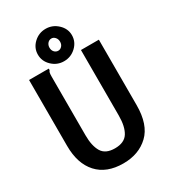

<svg xmlns="http://www.w3.org/2000/svg" viewBox="-201 -912 902 1022"><g transform="rotate(-30 250.0 -401.0)"><path d="M250 13Q147 13 91.5 -48Q36 -109 36 -218V-623H157V-614Q152 -608 150.5 -600.5Q149 -593 149 -577V-217Q149 -153 171 -116Q193 -79 251 -79Q309 -79 332 -116Q355 -153 355 -220V-623H465V-221Q465 -101 405 -44Q345 13 250 13ZM248 -616Q206 -616 175 -645.5Q144 -675 144 -716Q144 -757 175 -786Q206 -815 248 -815Q290 -815 321.5 -785.5Q353 -756 353 -716Q353 -675 322 -645.5Q291 -616 248 -616ZM249 -680Q262 -680 271.5 -690.5Q281 -701 281 -717Q281 -733 271.5 -744Q262 -755 249 -755Q235 -755 225.5 -744Q216 -733 216 -717Q216 -701 225.5 -690.5Q235 -680 249 -680Z"/></g></svg>

Font: Ligconsolata
Style: Bold
Weight: 700
Monospace: yes
Designer: Raph Levien, Cyreal, Brenton Simpson
Foundry: Raph Levien, Cyreal, Google
Version: Version 3.001; ttfautohint (v1.8.2.53-6de2)